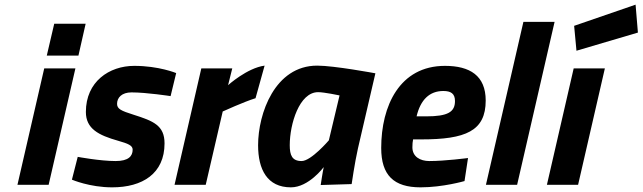

<svg xmlns="http://www.w3.org/2000/svg" viewBox="-20 -794 2761 825"><path d="M317 -555 348 -692H213L181 -555ZM189 0 304 -500H170L55 0Z M737 -480C737 -480 663 -511 557 -511C449 -511 349 -443 349 -313C349 -241 403 -213 488 -189C530 -177 550 -169 550 -151C550 -123 532 -102 477 -102C410 -102 314 -120 314 -120L289 -22C289 -22 365 11 462 11C592 11 687 -48 687 -178C687 -255 639 -274 554 -301C500 -318 483 -326 483 -348C483 -375 504 -397 545 -397C610 -397 713 -381 713 -381L737 -480Z M864 0 937 -315C937 -315 1029 -357 1078 -372L1117 -512C1042 -502 960 -428 960 -428L978 -500H845L730 0Z M1347 -398C1373 -398 1439 -384 1439 -384L1393 -191C1393 -191 1317 -102 1276 -102C1235 -102 1225 -127 1225 -170C1225 -261 1266 -398 1347 -398ZM1230 11C1307 11 1371 -76 1371 -76C1367 -59 1358 1 1358 1L1491 -3C1491 -3 1504 -94 1518 -156L1593 -479C1593 -479 1416 -512 1343 -512C1161 -512 1089 -306 1089 -170C1089 -66 1128 11 1230 11Z M1770 -294C1787 -366 1826 -403 1885 -403C1917 -403 1935 -392 1935 -360C1935 -313 1905 -294 1811 -294H1770ZM1825 -102C1785 -102 1752 -121 1752 -161C1752 -173 1753 -187 1755 -195H1790C1981 -195 2067 -231 2067 -362C2067 -469 1999 -511 1892 -511C1697 -511 1618 -339 1618 -158C1618 -41 1672 11 1787 11C1883 11 1976 -16 1976 -16L1991 -115C1991 -115 1893 -102 1825 -102Z M2202 0 2363 -700H2229L2068 0Z M2721 -654 2711 -774 2447 -683 2457 -576ZM2464 0 2579 -500H2445L2330 0Z"/></svg>

Font: RazerF5
Style: Bold Italic
Weight: 700
Foundry: Razer Inc.
Version: Version 2